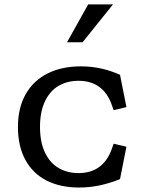

<svg xmlns="http://www.w3.org/2000/svg" viewBox="-20 -826 660 858"><path d="M60.2 -258.8Q60.2 -344.8 95.2 -405.8Q130.2 -466.7 193.5 -498.1Q256.8 -529.5 341 -529.5Q388.7 -529.5 432.4 -519.7Q476.2 -509.8 516.3 -491.8L545 -347.3L487.8 -333.7L479.2 -358Q460.5 -410.7 423.4 -437.8Q386.3 -465 330.7 -465Q281 -465 242.2 -442.6Q203.5 -420.2 181.2 -373.8Q158.8 -327.3 158.8 -258.8Q158.8 -190.2 181.2 -143.8Q203.5 -97.5 242.2 -75Q281 -52.5 330.7 -52.5Q386.2 -52.5 423.2 -79.7Q460.3 -106.8 479.2 -159.5L487.8 -183.8L545 -170.3L516.3 -25.7Q473.3 -8 427.4 2Q381.5 12 333.5 12Q249.3 12 188.1 -19.2Q126.8 -50.5 93.5 -111.4Q60.2 -172.3 60.2 -258.8ZM484.8 -806.2H374L279.5 -637.2H349Z"/></svg>

Font: Monaspace Xenon Var ExtraLight
Style: Regular
Weight: 200
Designer: Riley Cran and the Lettermatic Team
Version: Version 1.200 (Monaspace Xenon Var)